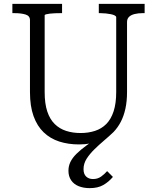

<svg xmlns="http://www.w3.org/2000/svg" viewBox="-20 -730 812 993"><path d="M507 -34 503 -6Q479 6 449.5 11.5Q420 17 389 17Q333 17 286.5 2Q240 -13 206 -45.5Q172 -78 153.5 -129.5Q135 -181 135 -254V-626Q135 -648 112 -655Q89 -662 55 -662H44V-710H301V-662H293Q280 -662 265 -661.5Q250 -661 238 -659.5Q226 -658 218.5 -656Q211 -654 211 -651V-254Q211 -194 224.5 -153.5Q238 -113 263 -88.5Q288 -64 322 -53Q356 -42 397 -42Q437 -42 471 -53Q505 -64 529.5 -88.5Q554 -113 567.5 -154Q581 -195 581 -254V-641Q581 -646 573.5 -650Q566 -654 554 -656.5Q542 -659 527.5 -660.5Q513 -662 499 -662H491V-710H728V-662H717Q695 -662 676.5 -657.5Q658 -653 647.5 -643Q637 -633 637 -616V-254Q637 -206 628.5 -167.5Q620 -129 604.5 -99.5Q589 -70 567 -47Q545 -26 518.5 -3.5Q492 19 468 42.5Q444 66 428 91Q412 116 412 145Q412 170 425.5 183Q439 196 461 196Q486 196 504 182.5Q522 169 534 155L564 185Q542 211 514 227Q486 243 444 243Q412 243 387 233Q362 223 348 202.5Q334 182 334 153Q334 129 344 108Q354 87 375 66Q396 45 429 21Q462 -3 507 -34Z"/></svg>

Font: Roboto Serif SemiCondensed Light
Style: Regular
Weight: 300
Width: 4
Designer: Greg Gazdowicz
Foundry: Commercial Type
Version: Version 1.007